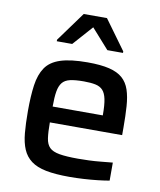

<svg xmlns="http://www.w3.org/2000/svg" viewBox="-83 -797 724 871"><g transform="rotate(10 279.0 -361.5)"><path d="M296 8Q231 8 188 -0.5Q145 -9 119 -28.5Q93 -48 80 -78.5Q67 -109 63 -152.5Q59 -196 59 -254Q59 -323 66 -373Q73 -423 95 -455.5Q117 -488 163.5 -503Q210 -518 288 -518Q349 -518 388 -508.5Q427 -499 449.5 -479Q472 -459 482.5 -427.5Q493 -396 496 -352.5Q499 -309 499 -254V-220H166Q166 -175 170 -147.5Q174 -120 188.5 -105.5Q203 -91 234.5 -85.5Q266 -80 320 -80Q343 -80 370.5 -81Q398 -82 427 -85Q456 -88 479 -90V-7Q457 -3 426 0.5Q395 4 361 6Q327 8 296 8ZM397 -277V-296Q397 -341 391.5 -367.5Q386 -394 373.5 -407.5Q361 -421 339.5 -425.5Q318 -430 286 -430Q246 -430 222.5 -424.5Q199 -419 187 -404Q175 -389 170.5 -362.5Q166 -336 166 -293H415ZM133 -588V-595L232 -731H339L438 -595V-588H366L285 -679L204 -588Z"/></g></svg>

Font: Saira Thin Medium
Style: Regular
Weight: 500
Version: Version 1.101